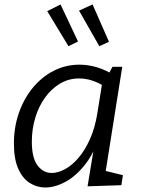

<svg xmlns="http://www.w3.org/2000/svg" viewBox="-20 -825 625 854"><path d="M181.9 9Q143.9 9 111.9 -11.5Q79.9 -32 60.9 -75Q41.9 -118 41.9 -187Q41.9 -259 63.9 -322.4Q85.9 -385.7 125.4 -434Q164.9 -482.4 218.3 -509.9Q271.6 -537.4 334 -537.4Q371.3 -537.4 411.9 -525.5Q452.4 -513.7 494.7 -485.7L460.3 -490.4L480 -527.7L523.8 -528L443.8 -23.7L416.7 -72.9L526.8 -45.8L519.8 -1.3L369.5 3.7L402.2 -194.9L425.3 -231.7Q402.3 -150.1 361 -96.4Q319.6 -42.7 272.1 -16.8Q224.6 9 181.9 9ZM210.1 -55.6Q237.4 -55.6 268.4 -72.1Q299.3 -88.5 328.1 -121.7Q356.9 -154.8 379.8 -205.4Q402.8 -256 413.5 -324.3L436.1 -465.6L449.8 -437.2Q418.9 -457.5 389.6 -466.8Q360.3 -476.1 332 -476.1Q286 -476.1 247.6 -453.5Q209.1 -430.8 180.8 -391.7Q152.5 -352.6 137.1 -302Q121.6 -251.3 121.6 -195.4Q121.6 -122.5 147 -89Q172.5 -55.6 210.1 -55.6ZM284.5 -619.6 327 -640.3 249.3 -805.2 190.1 -775.4ZM421.7 -619.6 464.8 -639 391.8 -805.2 331.6 -777.8Z"/></svg>

Font: Bitter Thin
Style: Italic
Weight: 100
Italic angle: -9°
Designer: Sol Matas, and Bitter project Authors
Foundry: Sol Matas
Version: Version 2.002